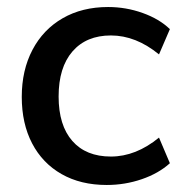

<svg xmlns="http://www.w3.org/2000/svg" viewBox="-20 -520 523 547"><path d="M42 -244Q42 -320 72.5 -378Q103 -436 158.5 -468Q214 -500 288 -500Q339 -500 386.5 -483Q434 -466 464 -437L433 -365Q367 -419 296 -419Q226 -419 186.5 -373.5Q147 -328 147 -245Q147 -163 186 -118.5Q225 -74 296 -74Q367 -74 433 -128L464 -55Q432 -26 384 -9.5Q336 7 284 7Q210 7 155.5 -24Q101 -55 71.5 -111.5Q42 -168 42 -244Z"/></svg>

Font: wassup Sans
Style: Medium
Weight: 600
Version: Version 2.001